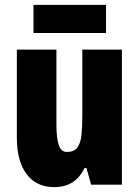

<svg xmlns="http://www.w3.org/2000/svg" viewBox="-20 -756 569 786"><path d="M479 -553V0H353L334 -68H326Q307 -29 276.5 -9.5Q246 10 202 10Q129 10 89 -43Q49 -96 49 -193V-553H211V-246Q211 -191 220.5 -162.5Q230 -134 254 -134Q283 -134 296.5 -152Q310 -170 313.5 -203Q317 -236 317 -280V-553ZM414 -736V-621H117V-736Z"/></svg>

Font: Noto Sans Kannada ExtraCondensed Black
Style: Regular
Weight: 900
Width: 2
Designer: Jelle Bosma - Monotype Design Team
Foundry: Monotype Imaging Inc.
Version: Version 2.005; ttfautohint (v1.8.4.7-5d5b)